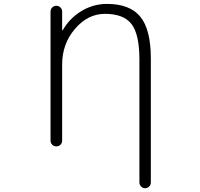

<svg xmlns="http://www.w3.org/2000/svg" viewBox="-20 -784 1040 1000"><path d="M537.1 -763.7Q656.2 -763.7 710.9 -696.8Q765.6 -629.9 765.6 -479.5V166Q765.6 178.7 756.8 187.5Q748 196.3 735.8 196.3Q723.6 196.3 714.8 187.5Q706.1 178.7 706.1 166V-473.6Q706.1 -605.5 665 -658.7Q624 -711.9 526.4 -711.9Q437.5 -711.9 370.6 -633.8Q303.7 -555.7 303.7 -448.2V-51.8Q303.7 -39.1 294.9 -30.3Q286.1 -21.5 273.4 -21.5Q260.7 -21.5 252 -30.3Q243.2 -39.1 243.2 -51.8V-723.6Q243.2 -736.3 252 -745.1Q260.7 -753.9 273.4 -753.9Q286.1 -753.9 294.9 -745.1Q303.7 -736.3 303.7 -723.6V-628.9Q303.7 -627 305.2 -626.5Q306.6 -626 307.6 -627.9Q339.8 -684.6 396.5 -721.7Q461.9 -763.7 537.1 -763.7Z"/></svg>

Font: Rounded Mgen+ 1m light
Style: Regular
Weight: 200
Designer: [Source Han Sans]
Ryoko NISHIZUKA  (kana & ideographs); Paul D. Hunt (Latin, Greek & Cyrillic); Wenlong ZHANG  (bopomofo
Version: Version 1.059.20150602